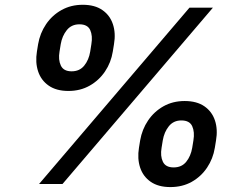

<svg xmlns="http://www.w3.org/2000/svg" viewBox="-20 -759 1012 792"><path d="M262.2 -383.8Q212.4 -383.8 180.9 -405.8Q149.4 -427.7 137.2 -464.6Q125 -501.5 132.3 -546.4L137.2 -576.7Q145 -622.1 169.9 -658.9Q194.8 -695.8 233.6 -717.5Q272.5 -739.3 321.3 -739.3Q371.1 -739.3 402.3 -717.5Q433.6 -695.8 445.8 -658.9Q458 -622.1 450.2 -576.7L445.3 -546.4Q438 -501 413.3 -464.4Q388.7 -427.7 350.1 -405.8Q311.5 -383.8 262.2 -383.8ZM275.4 -464.8Q308.6 -464.8 327.6 -488.5Q346.7 -512.2 352.1 -546.4L356.9 -576.7Q362.8 -611.3 352.1 -635Q341.3 -658.7 307.6 -658.7Q274.9 -658.7 255.6 -634.8Q236.3 -610.8 230.5 -576.7L225.6 -546.4Q219.7 -512.2 231 -488.5Q242.2 -464.8 275.4 -464.8ZM682.6 12.7Q633.3 12.7 601.8 -9Q570.3 -30.8 558.1 -67.6Q545.9 -104.5 553.2 -149.4L558.1 -179.7Q565.9 -225.1 590.8 -262Q615.7 -298.8 654.3 -320.6Q692.9 -342.3 741.7 -342.3Q791.5 -342.3 823 -320.6Q854.5 -298.8 866.7 -262Q878.9 -225.1 871.1 -179.7L866.2 -149.4Q858.9 -104.5 834.2 -67.6Q809.6 -30.8 771 -9Q732.4 12.7 682.6 12.7ZM696.3 -68.4Q729.5 -68.4 748.3 -91.8Q767.1 -115.2 772.9 -149.4L777.8 -179.7Q783.7 -214.4 772.9 -238.3Q762.2 -262.2 728 -262.2Q695.8 -262.2 676.5 -238.3Q657.2 -214.4 651.4 -179.7L646.5 -149.4Q640.6 -115.2 651.9 -91.8Q663.1 -68.4 696.3 -68.4ZM141.1 0 761.7 -727.5H858.4L237.8 0Z"/></svg>

Font: Inter 20pt SemiBold
Style: Italic
Weight: 600
Italic angle: -9.3988°
Version: Version 4.001;git-66647c0bb